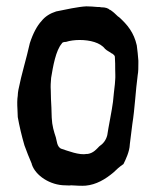

<svg xmlns="http://www.w3.org/2000/svg" viewBox="-20 -673 493 605"><path d="M35 -329C35 -320 36 -313 36 -304C41 -276 48 -246 57 -215C64 -195 72 -176 80 -157V-156C91 -120 138 -89 186 -89C193 -89 198 -88 204 -89H205C222 -88 237 -87 250 -88C283 -91 312 -108 338 -130C347 -139 357 -148 369 -156C376 -170 388 -195 389 -217V-218C391 -234 395 -264 397 -282C405 -332 407 -385 414 -437C416 -447 416 -461 416 -474V-482C415 -498 413 -514 411 -530C402 -570 382 -595 354 -620H353C343 -630 335 -637 327 -642H326C321 -647 312 -650 300 -650H299C296 -651 292 -651 287 -651C276 -652 263 -653 252 -653C228 -652 186 -643 157 -637C138 -631 122 -621 111 -607C97 -592 84 -568 74 -537C63 -487 48 -441 38 -390C37 -384 36 -378 36 -373V-372C34 -360 34 -344 35 -329ZM57 -214V-215ZM140 -388C139 -402 140 -414 141 -426V-427C147 -464 156 -515 175 -536V-537C178 -540 182 -541 188 -541C200 -545 216 -547 231 -547C263 -547 296 -539 311 -519C317 -513 327 -509 333 -504H334C337 -501 342 -499 342 -493C343 -480 343 -466 343 -453C343 -444 344 -431 343 -422L342 -408C340 -389 338 -375 336 -352C333 -327 321 -269 318 -247C314 -231 305 -220 293 -212C285 -204 275 -191 257 -188H254C230 -183 193 -198 174 -204C159 -209 159 -231 156 -240C150 -258 144 -277 143 -302C143 -312 142 -323 142 -334C141 -352 140 -370 140 -388ZM142 -334ZM157 -637ZM314 -516H315ZM337 -130H338ZM342 -493ZM343 -421V-422ZM411 -530ZM416 -482Z"/></svg>

Font: Vapor
Style: Lit
Weight: 300
Foundry: Cannot Into Space Fonts
Version: Version 0.179